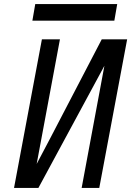

<svg xmlns="http://www.w3.org/2000/svg" viewBox="-20 -917 640 937"><path d="M378.5 0 489.5 -596 167.5 0H48.5L184.5 -725H272.5L159 -117L225.5 -243L476.5 -725H600.5L464.5 0ZM152 -897H552L538 -816H138Z"/></svg>

Font: JuliaMono
Style: Italic
Weight: 400
Italic angle: -9°
Monospace: yes
Designer: cormullion
Foundry: corm
Version: Version 0.057; ttfautohint (v1.8.4)